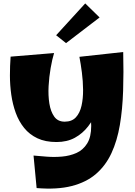

<svg xmlns="http://www.w3.org/2000/svg" viewBox="-20 -1072 789 1122"><path d="M700 -768Q703 -649 699.5 -541.5Q696 -434 680.5 -342Q665 -250 631.5 -177.5Q598 -105 541.5 -56Q485 -7 399.5 15Q314 37 194 27L176 -163Q210 -160 253.5 -156.5Q297 -153 342.5 -157Q388 -161 426.5 -178Q465 -195 489 -233Q513 -271 513 -336Q513 -375 507 -420.5Q501 -466 490.5 -517Q480 -568 468 -624Q456 -680 444 -740ZM310 -242Q245 -242 198.5 -264Q152 -286 121 -324.5Q90 -363 72 -412.5Q54 -462 46 -518Q38 -574 38 -631Q38 -688 42 -741L296 -762Q285 -726 276 -674.5Q267 -623 264 -568.5Q261 -514 268.5 -467Q276 -420 297 -390.5Q318 -361 358 -361Q400 -361 423.5 -386.5Q447 -412 456.5 -454.5Q466 -497 465.5 -547.5Q465 -598 458.5 -648.5Q452 -699 444 -740L587 -638Q586 -588 576.5 -533.5Q567 -479 547 -427Q527 -375 495 -333.5Q463 -292 417.5 -267Q372 -242 310 -242ZM366 -820 308 -866 478 -1052 562 -970Z"/></svg>

Font: Marhey Light
Style: Regular
Weight: 300
Designer: Nur Syamsi & Bustanul Arifin
Foundry: Namelatype
Version: Version 1.000